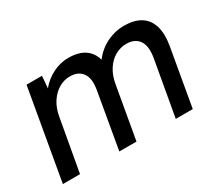

<svg xmlns="http://www.w3.org/2000/svg" viewBox="-102 -753 1100 969"><g transform="rotate(-30 448.0 -269.0)"><path d="M24 0 116 -526H206L200 -456Q231 -494 275 -516Q319 -538 365 -538Q403 -538 431.5 -528Q460 -518 479.5 -497Q499 -476 507 -446Q541 -491 589.5 -514.5Q638 -538 688 -538Q748 -538 785.5 -515Q823 -492 837 -445.5Q851 -399 839 -332L781 0H682L739 -322Q750 -387 727 -420Q704 -453 654 -453Q620 -453 589 -435.5Q558 -418 536 -384Q514 -350 506 -302L453 0H353L409 -322Q421 -387 398 -420Q375 -453 325 -453Q292 -453 261.5 -435.5Q231 -418 208.5 -384Q186 -350 178 -302L124 0Z"/></g></svg>

Font: DM Sans 9pt Medium
Style: Italic
Weight: 500
Italic angle: -10°
Version: Version 4.004;gftools[0.9.30]